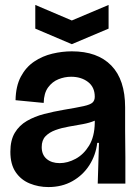

<svg xmlns="http://www.w3.org/2000/svg" viewBox="-20 -744 563 778"><path d="M176 14Q136 14 100.5 -0.5Q65 -15 43.5 -46.5Q22 -78 22 -129Q22 -176 40 -206Q58 -236 89 -254Q120 -272 158.5 -282Q197 -292 238 -299Q292 -308 319 -314Q346 -320 355 -328.5Q364 -337 364 -352Q364 -391 336.5 -412Q309 -433 268 -433Q242 -433 217 -423Q192 -413 175 -390Q158 -367 157 -327L43 -338Q44 -395 64.5 -433.5Q85 -472 118.5 -494.5Q152 -517 192 -526.5Q232 -536 271 -536Q375 -536 431 -478.5Q487 -421 487 -309V-213Q488 -160 488 -106.5Q488 -53 488 0H376Q377 -41 378.5 -81Q380 -121 381 -165H374Q368 -115 342 -74.5Q316 -34 273.5 -10Q231 14 176 14ZM222 -83Q254 -83 286.5 -100.5Q319 -118 341 -154Q363 -190 364 -246V-255Q343 -246 315.5 -241Q288 -236 259 -231Q230 -226 205 -217Q180 -208 164.5 -192Q149 -176 149 -148Q149 -117 169 -100Q189 -83 222 -83ZM123 -724 271 -661 420 -724V-628L271 -565L123 -628Z"/></svg>

Font: Bricolage Grotesque 96pt SemiBold
Style: Regular
Weight: 600
Designer: Mathieu Triay
Foundry: Atelier Triay
Version: Version 1.001; ttfautohint (v1.8.4.7-5d5b);gftools[0.9.33.de